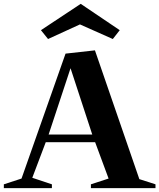

<svg xmlns="http://www.w3.org/2000/svg" viewBox="-26 -979 829 999"><path d="M-6 0V-20L86 -50L315 -700L468 -717L699 -47L783 -20V0H447V-20L539 -50L469 -239H212L142 -54L244 -20V0ZM227 -279H454L341 -624ZM224 -776 187 -822 394 -959 597 -822 561 -776 390 -852Z"/></svg>

Font: Wittgenstein
Style: Bold
Weight: 700
Designer: Jörg Drees
Foundry: Jörg Drees
Version: Version 1.303; ttfautohint (v1.8.4.7-5d5b)